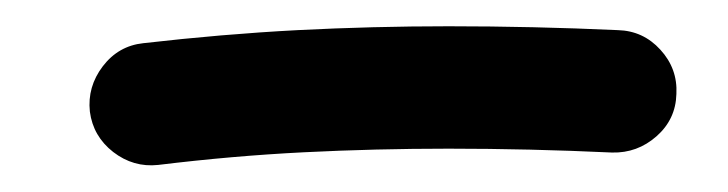

<svg xmlns="http://www.w3.org/2000/svg" viewBox="-20 -737 546 144"><path d="M47.4 -653.3Q45.4 -671.9 57.1 -687.3Q68.8 -702.6 87.4 -704.6Q146.5 -711.4 203.1 -714.4Q259.8 -717.3 316.4 -717.3Q379.9 -717.3 443.4 -714.4Q462.4 -713.9 475.3 -699.7Q488.3 -685.5 487.3 -666.5Q486.8 -647.5 472.4 -634.8Q458 -622.1 439 -622.6Q377 -625.5 316.4 -625.5Q261.7 -625.5 208 -622.8Q154.3 -620.1 98.6 -613.3Q80.1 -611.3 64.9 -623Q49.8 -634.8 47.4 -653.3Z"/></svg>

Font: Mikhak-FD Medium
Style: Regular
Weight: 500
Designer: Amin Abedi
Version: Version 3.2